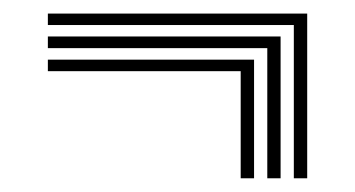

<svg xmlns="http://www.w3.org/2000/svg" viewBox="-20 -507 518 280"><path d="M428 -247H408.5V-470.5H49.8V-487.2H428ZM389.2 -247H369.8V-436.8H49.8V-453.8H389.2ZM350.5 -247H331V-403.2H49.8V-420H350.5Z"/></svg>

Font: Big Shoulders Inline Text SemiBold
Style: Regular
Weight: 600
Designer: Patric King
Foundry: XO Type Co
Version: Version 1.000